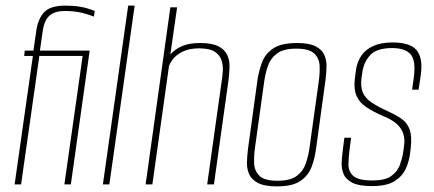

<svg xmlns="http://www.w3.org/2000/svg" viewBox="-20 -656 1543 683"><path d="M32 0 97 -457H66L68 -476H99L109 -546Q115 -589 137 -612.5Q159 -636 213 -636Q241 -636 265.5 -632Q290 -628 317 -617L314 -597Q285 -608 261.5 -612.5Q238 -617 210 -617Q177 -617 157.5 -601.5Q138 -586 132 -546L122 -476H299L232 0H209L274 -457H120L55 0Z M346 0 436 -636H459L369 0Z M498 0 586 -630H610L586 -462Q602 -481 627.5 -492Q653 -503 692 -503Q734 -503 756.5 -491.5Q779 -480 788 -461Q797 -442 796.5 -419Q796 -396 793 -372L741 0H717L768 -363Q771 -381 772.5 -402Q774 -423 768 -441.5Q762 -460 744 -472Q726 -484 688 -484Q653 -484 630 -472.5Q607 -461 595.5 -446Q584 -431 581 -420L522 0Z M965 7Q922 7 899 -4.5Q876 -16 867 -35Q858 -54 858.5 -77.5Q859 -101 862 -125L896 -372Q901 -404 912 -434Q923 -464 951.5 -483.5Q980 -503 1037 -503Q1079 -503 1102 -491.5Q1125 -480 1133.5 -461Q1142 -442 1141.5 -419Q1141 -396 1138 -372L1104 -125Q1100 -93 1088.5 -62.5Q1077 -32 1049 -12.5Q1021 7 965 7ZM967 -13Q1013 -13 1036 -30.5Q1059 -48 1068 -75Q1077 -102 1081 -130L1114 -367Q1118 -395 1117 -421.5Q1116 -448 1098 -465.5Q1080 -483 1034 -483Q988 -483 965 -465.5Q942 -448 933 -421.5Q924 -395 920 -367L887 -130Q883 -102 884 -75Q885 -48 903 -30.5Q921 -13 967 -13Z M1303 6Q1257 6 1233.5 -6Q1210 -18 1202 -37.5Q1194 -57 1195.5 -80.5Q1197 -104 1200 -127L1205 -166H1229L1224 -128Q1220 -98 1219.5 -72Q1219 -46 1237 -30Q1255 -14 1305 -14Q1350 -14 1372 -30Q1394 -46 1402.5 -69.5Q1411 -93 1414 -113L1417 -134Q1421 -159 1415 -179Q1409 -199 1391.5 -215Q1374 -231 1341 -244Q1307 -259 1283 -275Q1259 -291 1248.5 -314.5Q1238 -338 1242 -374L1246 -405Q1250 -435 1265 -457.5Q1280 -480 1308 -492.5Q1336 -505 1377 -505Q1417 -505 1441 -493.5Q1465 -482 1474 -455Q1483 -428 1476 -383L1469 -337H1446L1452 -380Q1460 -441 1440.5 -463Q1421 -485 1375 -485Q1320 -485 1297 -460Q1274 -435 1269 -399L1266 -379Q1262 -348 1270.5 -327.5Q1279 -307 1301 -292Q1323 -277 1358 -261Q1387 -248 1407.5 -234Q1428 -220 1437 -196Q1446 -172 1441 -129L1439 -112Q1436 -85 1424.5 -58Q1413 -31 1385 -12.5Q1357 6 1303 6Z"/></svg>

Font: Alumni Sans Thin Thin
Style: Italic
Weight: 250
Italic angle: -8°
Version: Version 1.016